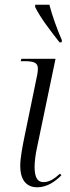

<svg xmlns="http://www.w3.org/2000/svg" viewBox="-20 -786 297 816"><path d="M233 -606H242L243 -615C222 -663 200 -725 190 -766H130L129 -757C151 -711 194 -656 233 -606ZM138 10C180 10 214 -14 241 -41L235 -48C211 -26 190 -12 164 -12C139 -12 127 -33 127 -77C127 -97 131 -133 138 -162L216 -536H71L68 -526H84C127 -526 141 -518 141 -494C141 -486 140 -477 138 -467L84 -205C76 -165 66 -116 66 -80C66 -26 89 10 138 10Z"/></svg>

Font: Noto Serif Display SemiCondensed Light
Style: Italic
Weight: 300
Width: 4
Italic angle: -12°
Designer: Monotype Design Team
Foundry: Monotype Imaging Inc.
Version: Version 2.009